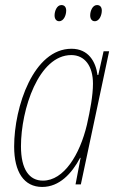

<svg xmlns="http://www.w3.org/2000/svg" viewBox="-20 -730 469 760"><path d="M355 -646C374 -646 383 -671 383 -688C383 -702 376 -710 364 -710C346 -710 337 -686 337 -669C337 -655 344 -646 355 -646ZM214 -646C233 -646 242 -671 242 -688C242 -702 235 -710 223 -710C205 -710 196 -686 196 -669C196 -655 203 -646 214 -646ZM147 10C215 10 264 -43 297 -105H299L279 0H300L412 -527H390L369 -433H366C359 -486 330 -537 263 -537C113 -537 36 -308 36 -150C36 -49 75 10 147 10ZM150 -15C96 -15 63 -59 63 -151C63 -297 133 -512 262 -512C316 -512 348 -468 348 -399C348 -352 337 -294 324 -236C296 -118 233 -15 150 -15Z"/></svg>

Font: Noto Sans Condensed Thin
Style: Italic
Weight: 100
Width: 3
Italic angle: -12°
Designer: Monotype Design Team
Foundry: Monotype Imaging Inc.
Version: Version 2.013